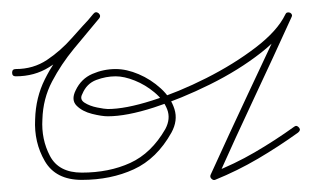

<svg xmlns="http://www.w3.org/2000/svg" viewBox="-26 -291 515 317"><path d="M-6 -171Q-6 -177 0 -177Q29 -177 51.5 -192Q74 -207 92.5 -228Q111 -249 129 -268Q132 -273 137 -269Q141 -265 138 -261Q117 -236 96 -210.5Q75 -185 60 -156.5Q45 -128 44 -94Q44 -94 44 -94Q44 -94 44 -94Q44 -94 44 -94Q44 -94 44 -94Q42 -61 56.5 -33.5Q71 -6 109 -6Q154 -6 189 -22Q224 -38 247 -78Q256 -95 250 -110.5Q244 -126 229 -138.5Q214 -151 196.5 -158Q179 -165 165 -165Q165 -165 165 -165Q165 -165 165 -165Q149 -165 133 -159Q117 -153 110 -136Q105 -127 113.5 -121.5Q122 -116 134.5 -113.5Q147 -111 152 -111Q181 -111 225 -125Q269 -139 314.5 -162Q360 -185 396 -212.5Q432 -240 445 -267Q447 -272 453 -270Q458 -267 455 -262Q425 -196 394 -130Q363 -64 333 3Q331 6 326 1Q321 -4 325 -6Q361 -20 394.5 -39.5Q428 -59 460 -82Q460 -82 460 -82Q460 -82 460 -82Q464 -85 468 -80Q471 -76 466 -72Q434 -49 400 -29Q366 -9 329 6Q326 7 323 4Q320 1 322 -3Q352 -69 383 -135Q414 -201 445 -267Q447 -272 453 -270Q458 -267 455 -262Q442 -233 405 -204Q368 -175 320.5 -151.5Q273 -128 228 -113.5Q183 -99 152 -99Q142 -99 126 -103Q110 -107 100.5 -116.5Q91 -126 99 -142Q108 -161 126.5 -169Q145 -177 165 -177Q165 -177 165 -177Q165 -177 165 -177Q183 -177 203 -168.5Q223 -160 239.5 -145Q256 -130 262 -111Q268 -92 257 -72Q233 -29 195 -11.5Q157 6 109 6Q66 6 48 -25Q30 -56 32 -94Q32 -94 32 -94Q32 -94 32 -94Q32 -94 32 -94Q32 -94 32 -94Q33 -130 48 -160Q63 -190 85 -216.5Q107 -243 128 -268Q132 -273 137 -269Q141 -265 137 -261Q119 -239 99 -217Q79 -195 55 -180Q31 -165 0 -165Q-6 -165 -6 -171Z"/></svg>

Font: FRB American Cursive Thin
Style: Italic
Weight: 100
Italic angle: -25°
Version: Version 2.0;Modular Font Editor K font №1